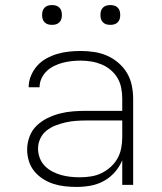

<svg xmlns="http://www.w3.org/2000/svg" viewBox="-20 -729 640 757"><path d="M282 8Q259 8 236 5.5Q213 3 191 -4Q169 -11 149.5 -23.5Q130 -36 115.5 -53.5Q101 -71 94 -93.5Q87 -116 87 -139Q87 -165 96.5 -190.5Q106 -216 125 -234Q144 -252 167.5 -263.5Q191 -275 216.5 -281.5Q242 -288 268 -290Q294 -292 320 -292H462V-340Q462 -361 458 -382Q454 -403 443.5 -421Q433 -439 416.5 -453Q400 -467 380.5 -475Q361 -483 340 -486.5Q319 -490 298 -490Q280 -490 262 -488Q244 -486 227 -481.5Q210 -477 193.5 -469Q177 -461 164 -448.5Q151 -436 143.5 -419.5Q136 -403 136 -385H93Q93 -408 102 -430Q111 -452 126.5 -469.5Q142 -487 163 -498.5Q184 -510 206 -516.5Q228 -523 251.5 -525.5Q275 -528 298 -528Q325 -528 351.5 -524Q378 -520 402 -509.5Q426 -499 446.5 -481.5Q467 -464 480.5 -441.5Q494 -419 499.5 -392.5Q505 -366 505 -340V0H462V-97Q451 -71 432.5 -50Q414 -29 389.5 -15.5Q365 -2 337.5 3Q310 8 282 8ZM295 -30Q317 -30 339 -33.5Q361 -37 380.5 -46.5Q400 -56 416.5 -71Q433 -86 443.5 -105Q454 -124 458 -145.5Q462 -167 462 -189V-254H320Q300 -254 279.5 -252.5Q259 -251 239 -246.5Q219 -242 199.5 -234.5Q180 -227 164 -214.5Q148 -202 139 -183Q130 -164 130 -143Q130 -125 136.5 -107Q143 -89 156 -75.5Q169 -62 186 -53Q203 -44 221 -39Q239 -34 257.5 -32Q276 -30 295 -30ZM415 -631Q407 -631 399.5 -633Q392 -635 386 -641Q380 -647 378 -654.5Q376 -662 376 -670Q376 -678 378 -685.5Q380 -693 386 -699Q392 -705 399.5 -707Q407 -709 415 -709Q423 -709 430.5 -707Q438 -705 444 -699Q450 -693 452 -685.5Q454 -678 454 -670Q454 -662 452 -654.5Q450 -647 444 -641Q438 -635 430.5 -633Q423 -631 415 -631ZM185 -631Q177 -631 169.5 -633Q162 -635 156 -641Q150 -647 148 -654.5Q146 -662 146 -670Q146 -678 148 -685.5Q150 -693 156 -699Q162 -705 169.5 -707Q177 -709 185 -709Q193 -709 200.5 -707Q208 -705 214 -699Q220 -693 222 -685.5Q224 -678 224 -670Q224 -662 222 -654.5Q220 -647 214 -641Q208 -635 200.5 -633Q193 -631 185 -631Z"/></svg>

Font: Iosevka Aile Extralight
Style: Regular
Weight: 200
Designer: Belleve Invis
Foundry: Belleve Invis
Version: Version 31.1.0; ttfautohint (v1.8.4)